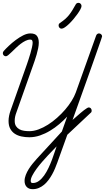

<svg xmlns="http://www.w3.org/2000/svg" viewBox="-20 -962 742 1358"><path d="M680.2 -725.6Q688.5 -725.6 695.3 -719.5Q702.1 -713.4 702.1 -704.6Q702.1 -703.1 695.1 -682.4Q688 -661.6 676 -627.4Q664.1 -593.3 648.4 -548.8Q632.8 -504.4 615.5 -455.6Q598.1 -406.7 580.1 -356.4Q562 -306.2 545.7 -260.3Q529.3 -214.4 515.6 -176.3Q502 -138.2 493.2 -113.8Q497.6 -117.2 506.6 -125.2Q515.6 -133.3 526.9 -143.1Q538.1 -152.8 550.3 -163.3Q562.5 -173.8 573.7 -182.4Q585 -190.9 594 -196.5Q603 -202.1 607.4 -202.1Q617.2 -202.1 622.8 -195.3Q628.4 -188.5 628.4 -179.2Q628.4 -176.3 627.4 -172.4Q626.5 -168.5 624 -166.5L456.1 -8.8L384.8 189.5Q377.9 208.5 369.1 229.5Q360.4 250.5 348.9 271.2Q337.4 292 323.2 311Q309.1 330.1 292 344.5Q274.9 358.9 254.6 367.4Q234.4 376 210.9 376Q184.1 376 168.9 360.1Q153.8 344.2 153.8 317.9Q153.8 296.9 162.4 275.1Q170.9 253.4 183.8 232.9Q196.8 212.4 211.9 194.1Q227.1 175.8 240.2 161.1L417.5 -31.7L455.1 -137.2Q430.2 -110.4 399.4 -84.2Q368.7 -58.1 334.2 -37.4Q299.8 -16.6 262.7 -3.9Q225.6 8.8 187.5 8.8Q158.7 8.8 132.1 3.2Q105.5 -2.4 85.2 -15.6Q64.9 -28.8 52.7 -51Q40.5 -73.2 40.5 -106.9Q40.5 -124 44.4 -143.3Q48.3 -162.6 54.2 -178.7L170.9 -508.8Q174.8 -520 181.6 -540.8Q188.5 -561.5 195.1 -584.2Q201.7 -606.9 206.3 -627.7Q210.9 -648.4 210.9 -660.2Q210.9 -668.5 207.8 -675.3Q204.6 -682.1 194.8 -682.1Q177.7 -682.1 160.2 -673.3Q142.6 -664.6 125.5 -651.4Q108.4 -638.2 92.5 -623Q76.7 -607.9 63.2 -594.7Q49.8 -581.5 39.1 -572.8Q28.3 -564 22 -564Q12.7 -564 6.3 -570.3Q0 -576.7 0 -585.9Q0 -593.8 6.3 -601.1Q20.5 -617.2 43 -638.4Q65.4 -659.7 91.6 -679.2Q117.7 -698.7 144.5 -712.2Q171.4 -725.6 194.8 -725.6Q228 -725.6 241.2 -708.3Q254.4 -690.9 254.4 -659.7Q254.4 -642.6 250 -620.6Q245.6 -598.6 239 -575.9Q232.4 -553.2 225.1 -531.7Q217.8 -510.3 211.9 -494.1L95.2 -164.6Q89.8 -150.4 86.9 -136.2Q84 -122.1 84 -106.9Q84 -84 93.3 -69.8Q102.5 -55.7 117.2 -47.6Q131.8 -39.6 150.4 -36.9Q168.9 -34.2 187.5 -34.2Q218.8 -34.2 252.4 -46.6Q286.1 -59.1 319.3 -80.1Q352.5 -101.1 383.5 -128.7Q414.6 -156.2 440.7 -186.5Q466.8 -216.8 486.1 -247.8Q505.4 -278.8 515.6 -306.6L660.2 -710.9Q662.6 -717.3 668 -721.4Q673.3 -725.6 680.2 -725.6ZM380.4 73.2Q373.5 81.1 357.2 97.4Q340.8 113.8 320.6 135.5Q300.3 157.2 278.3 182.4Q256.3 207.5 238.5 231.9Q220.7 256.3 209 278.6Q197.3 300.8 197.3 316.9Q197.3 324.7 200.4 328.6Q203.6 332.5 211.9 332.5Q235.4 332.5 255.4 317.6Q275.4 302.7 292.2 279.1Q309.1 255.4 323 225.8Q336.9 196.3 347.7 167.5Q358.4 138.7 366.7 113.5Q375 88.4 380.4 73.2ZM535.2 -941.9Q544.4 -941.9 550.5 -935.1Q556.6 -928.2 556.6 -919.4Q556.6 -911.1 548.8 -896.2Q541 -881.3 528.3 -863.5Q515.6 -845.7 500 -827.1Q484.4 -808.6 468.8 -793.5Q453.1 -778.3 439 -768.8Q424.8 -759.3 416 -759.3Q406.2 -759.3 400.4 -765.9Q394.5 -772.5 394.5 -782.2Q394.5 -793 403.8 -799.3Q425.8 -814 441.2 -827.6Q456.5 -841.3 468.8 -856.7Q481 -872.1 491.9 -889.9Q502.9 -907.7 515.6 -930.7Q522 -941.9 535.2 -941.9Z"/></svg>

Font: Helvetia Verbundene
Style: Regular
Weight: 400
Designer: Peter Wiegel, original typeface by Carl Albert Fahrenwaldt 1901
Foundry: Peter Wiegel
Version: Version 2.000